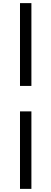

<svg xmlns="http://www.w3.org/2000/svg" viewBox="-20 -971 329 1229"><path d="M108 -951H181V-421H108ZM108 -258H181V238H108Z"/></svg>

Font: Be Vietnam
Style: Regular
Weight: 400
Designer: Gabriel Lam
Foundry: TypeRant
Version: Version 4.000